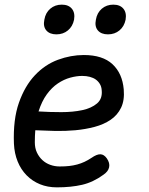

<svg xmlns="http://www.w3.org/2000/svg" viewBox="-20 -797 640 827"><path d="M440 -115Q454 -95 450 -76.5Q446 -58 425 -44Q381 -12 333.5 -1Q286 10 225 10Q185 10 152 -3.5Q119 -17 94.5 -42Q70 -67 56 -101.5Q42 -136 40 -178Q36 -282 61.5 -354.5Q87 -427 130.5 -473Q174 -519 229.5 -539.5Q285 -560 341 -560Q422 -560 464.5 -520.5Q507 -481 513 -412Q517 -365 501.5 -333Q486 -301 456.5 -281Q427 -261 387.5 -250.5Q348 -240 304.5 -236Q261 -232 216.5 -233Q172 -234 132 -236Q131 -224 130.5 -211Q130 -198 130 -184Q130 -159 139 -140Q148 -121 162.5 -107.5Q177 -94 196.5 -87Q216 -80 237 -80Q260 -80 278 -82Q296 -84 312.5 -88.5Q329 -93 344 -100Q359 -107 374 -117Q397 -133 412.5 -132.5Q428 -132 440 -115ZM146 -317Q194 -314 244 -314Q294 -314 334 -322.5Q374 -331 398 -351.5Q422 -372 418 -409Q417 -424 410 -435.5Q403 -447 392.5 -454.5Q382 -462 367 -466Q352 -470 334 -470Q310 -470 282.5 -462.5Q255 -455 229 -437.5Q203 -420 181.5 -390.5Q160 -361 146 -317ZM445 -649Q416 -649 401.5 -666Q387 -683 393 -712Q398 -742 418.5 -759.5Q439 -777 468 -777Q497 -777 511.5 -759.5Q526 -742 521 -712Q515 -683 494.5 -666Q474 -649 445 -649ZM223 -649Q194 -649 179.5 -666Q165 -683 171 -712Q176 -742 196.5 -759.5Q217 -777 246 -777Q275 -777 289.5 -759.5Q304 -742 299 -712Q293 -683 272.5 -666Q252 -649 223 -649Z"/></svg>

Font: Maple Mono Normal NL
Style: Italic
Weight: 400
Italic angle: -10°
Monospace: yes
Designer: subframe7536
Version: Version 7.000